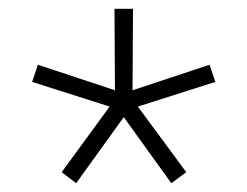

<svg xmlns="http://www.w3.org/2000/svg" viewBox="-20 -770 562 436"><path d="M469 -584 293 -528 403 -379 369 -354 261 -504 153 -354 120 -379 229 -528 53 -584 66 -623 241 -565 240 -750H282L281 -565L456 -623Z"/></svg>

Font: Mplus 1p Light
Style: Regular
Weight: 300
Version: Version 1.061